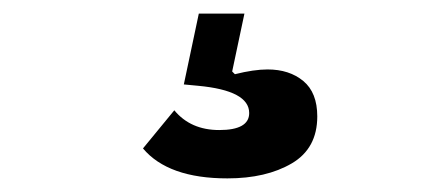

<svg xmlns="http://www.w3.org/2000/svg" viewBox="-20 -50 640 282"><path d="M314 212Q227 212 190 168L236 112Q260 141 302 141Q346 141 346 116Q346 83 271 76L250 74L272 -30H339L321 55L325 59Q353 52 373 52Q405 52 425.5 69Q446 86 446 121Q446 168 408.5 190Q371 212 314 212Z"/></svg>

Font: Anuphan
Style: Bold
Weight: 700
Designer: Mike Abbink, Paul van der Laan, Pieter van Rosmalen, Mint Tantisuwanna
Foundry: Bold Monday; Cadson Demak
Version: Version 3.002;hotconv 1.0.109;makeotfexe 2.5.65596